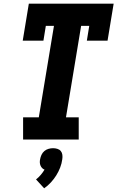

<svg xmlns="http://www.w3.org/2000/svg" viewBox="-20 -755 640 1039"><path d="M105 0V-120H190L272 -615H228L215 -535H103L136 -735H595L562 -535H450L463 -615H419L337 -120H406V0ZM219 264 175 216Q189 205 200.5 191.5Q212 178 221 163Q213 160 207.5 154Q202 148 199 140.5Q196 133 195.5 124.5Q195 116 197 107Q199 95 204.5 83Q210 71 220 62.5Q230 54 242.5 50.5Q255 47 267 47Q279 47 290.5 50.5Q302 54 309 62.5Q316 71 317.5 83Q319 95 317 107Q314 130 305.5 152Q297 174 284.5 194Q272 214 255.5 232Q239 250 219 264Z"/></svg>

Font: Iosevka Slab HvExObl
Style: Regular
Weight: 900
Width: 7
Italic angle: -9°
Monospace: yes
Designer: Belleve Invis
Foundry: Belleve Invis
Version: Version 11.1.1; ttfautohint (v1.8.3)